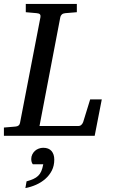

<svg xmlns="http://www.w3.org/2000/svg" viewBox="-35 -691 573 977"><path d="M446.8 0H-15.1V-42L43 -46.9Q64 -48.3 66.9 -65.9L170.9 -604Q172.4 -612.3 168.5 -617.7Q164.6 -623 151.9 -624L96.2 -628.9V-670.9H356V-628.9L296.9 -624Q285.6 -623 279.5 -617.2Q273.4 -611.3 272 -604L166 -49.8H362.8Q372.6 -49.8 378.7 -55.4Q384.8 -61 388.2 -69.8L423.8 -185.1H482.9ZM241.2 121.1Q241.2 152.3 228.8 176.8Q216.3 201.2 195.8 219.2Q175.3 237.3 148.9 249Q122.6 260.7 94.2 266.1L100.1 231.9Q120.6 226.1 134.8 219.7Q148.9 213.4 158.9 203.9Q168.9 194.3 175 180.4Q181.2 166.5 185.1 145H132.3Q127.4 139.6 125.7 132.3Q124 125 124 118.2Q124 105.5 129.2 95Q134.3 84.5 142.6 76.9Q150.9 69.3 162.1 65.2Q173.3 61 185.1 61Q212.9 61 227.1 77.4Q241.2 93.8 241.2 121.1Z"/></svg>

Font: Charis SIL
Style: Italic
Weight: 400
Italic angle: -11°
Foundry: SIL International
Version: Version 4.112